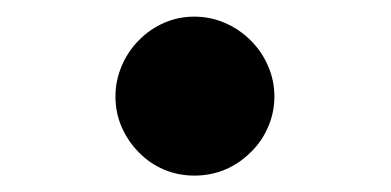

<svg xmlns="http://www.w3.org/2000/svg" viewBox="-20 -384 474 233"><path d="M148.4 -199.2Q135.3 -212.4 127.7 -229.7Q120.1 -247.1 120.1 -267.1Q120.1 -286.1 127.7 -304Q135.3 -321.8 148.4 -335Q161.6 -348.6 179 -356.2Q196.3 -363.8 215.8 -363.8Q235.4 -363.8 252.9 -356.2Q270.5 -348.6 284.2 -335Q297.9 -321.3 305.4 -303.7Q313 -286.1 313 -267.1Q313 -247.6 305.4 -230Q297.9 -212.4 284.2 -199.2Q270.5 -185.5 253.2 -178.2Q235.8 -170.9 215.8 -170.9Q196.3 -170.9 179 -178.2Q161.6 -185.5 148.4 -199.2Z"/></svg>

Font: Pattaya
Style: Regular
Weight: 400
Designer: Pablo Impallari / Thai characters Designed by Thanarat Vachiruckul and Suppakit Chalermlarp
Foundry: Pablo Impallari
Version: Version 2.001